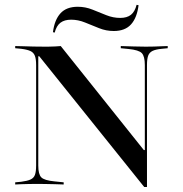

<svg xmlns="http://www.w3.org/2000/svg" viewBox="-20 -761 755 792"><path d="M575 10.5 141.9 -529H137.9V-201.6H129V-492.7Q129 -517.7 123.8 -531Q118.5 -544.4 105.6 -550.4Q92.7 -556.5 67.7 -559.7L42.7 -562.1V-571Q58.1 -571 77 -570.2Q96 -569.4 118.5 -569Q141.1 -568.5 166.1 -568.5H178.2Q194.4 -568.5 207.7 -569.4Q221 -570.2 230.6 -571L573.4 -141.9H577.4V-492.7Q577.4 -529 564.9 -541.9Q552.4 -554.8 510.5 -558.9L478.2 -562.1V-571Q502.4 -570.2 531 -569.4Q559.7 -568.5 581.5 -568.5Q600 -568.5 616.1 -569Q632.3 -569.4 646.8 -570.2Q661.3 -571 671.8 -571V-562.1L647.6 -559.7Q621.8 -557.3 608.9 -550.8Q596 -544.4 591.1 -531Q586.3 -517.7 586.3 -492.7V10.5ZM137.9 -78.2Q137.9 -41.9 150.4 -29.4Q162.9 -16.9 204 -12.9L242.7 -8.9V0Q225.8 -0.8 206.5 -1.2Q187.1 -1.6 168.1 -2Q149.2 -2.4 133.9 -2.4Q115.3 -2.4 98.8 -2Q82.3 -1.6 68.5 -1.2Q54.8 -0.8 42.7 0V-8.9L67.7 -11.3Q92.7 -14.5 106 -20.6Q119.4 -26.6 124.2 -39.9Q129 -53.2 129 -78.2V-201.6H137.9ZM449.2 -633.1Q417.7 -633.1 388.7 -644.8Q359.7 -656.5 331 -668.1Q302.4 -679.8 273.4 -679.8Q246 -679.8 229.4 -667.3Q212.9 -654.8 205.6 -626.6L198.4 -628.2Q204.8 -679 229.4 -706Q254 -733.1 300.8 -733.1Q332.3 -733.1 361.3 -721.4Q390.3 -709.7 418.5 -698.4Q446.8 -687.1 475.8 -687.1Q504 -687.1 520.2 -700Q536.3 -712.9 543.5 -741.1L551.6 -739.5Q545.2 -687.9 520.6 -660.5Q496 -633.1 449.2 -633.1Z"/></svg>

Font: Playfair 144pt SemiExpanded Medium
Style: Regular
Weight: 500
Width: 6
Designer: Claus Eggers Sørensen
Foundry: Claus Eggers Sørensen
Version: Version 2.203